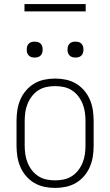

<svg xmlns="http://www.w3.org/2000/svg" viewBox="-20 -913 540 941"><path d="M250 8Q223 8 197 2.5Q171 -3 148 -16.5Q125 -30 107.5 -50.5Q90 -71 79.5 -95.5Q69 -120 65 -146.5Q61 -173 61 -200V-320Q61 -347 65 -373.5Q69 -400 79.5 -424.5Q90 -449 107.5 -469.5Q125 -490 148 -503.5Q171 -517 197 -522.5Q223 -528 250 -528Q277 -528 303 -522.5Q329 -517 352 -503.5Q375 -490 392.5 -469.5Q410 -449 420.5 -424.5Q431 -400 435 -373.5Q439 -347 439 -320V-200Q439 -173 435 -146.5Q431 -120 420.5 -95.5Q410 -71 392.5 -50.5Q375 -30 352 -16.5Q329 -3 303 2.5Q277 8 250 8ZM250 -29Q272 -29 293 -33.5Q314 -38 332 -49.5Q350 -61 363.5 -78.5Q377 -96 385 -116Q393 -136 396 -157Q399 -178 399 -200V-320Q399 -342 396 -363Q393 -384 385 -404Q377 -424 363.5 -441.5Q350 -459 332 -470.5Q314 -482 293 -486.5Q272 -491 250 -491Q228 -491 207 -486.5Q186 -482 168 -470.5Q150 -459 136.5 -441.5Q123 -424 115 -404Q107 -384 104 -363Q101 -342 101 -320V-200Q101 -178 104 -157Q107 -136 115 -116Q123 -96 136.5 -78.5Q150 -61 168 -49.5Q186 -38 207 -33.5Q228 -29 250 -29ZM350 -631Q342 -631 334.5 -633Q327 -635 321 -641Q315 -647 313 -654.5Q311 -662 311 -670Q311 -678 313 -685.5Q315 -693 321 -699Q327 -705 334.5 -707Q342 -709 350 -709Q358 -709 365.5 -707Q373 -705 379 -699Q385 -693 387 -685.5Q389 -678 389 -670Q389 -662 387 -654.5Q385 -647 379 -641Q373 -635 365.5 -633Q358 -631 350 -631ZM150 -631Q142 -631 134.5 -633Q127 -635 121 -641Q115 -647 113 -654.5Q111 -662 111 -670Q111 -678 113 -685.5Q115 -693 121 -699Q127 -705 134.5 -707Q142 -709 150 -709Q158 -709 165.5 -707Q173 -705 179 -699Q185 -693 187 -685.5Q189 -678 189 -670Q189 -662 187 -654.5Q185 -647 179 -641Q173 -635 165.5 -633Q158 -631 150 -631ZM400 -857H100V-893H400Z"/></svg>

Font: Iosevka Term Curly Extralight
Style: Regular
Weight: 200
Designer: Belleve Invis
Foundry: Belleve Invis
Version: Version 32.3.0